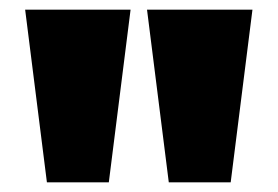

<svg xmlns="http://www.w3.org/2000/svg" viewBox="-20 -770 574 397"><path d="M457 -393 502 -750H284L329 -393ZM205 -393 250 -750H32L77 -393Z"/></svg>

Font: Bounded ExtBd
Style: Regular
Weight: 800
Designer: Vlad Churkin
Version: Version 3.0